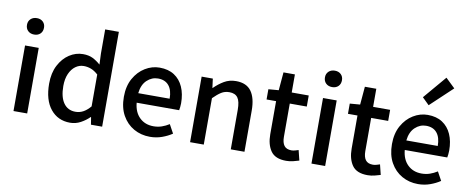

<svg xmlns="http://www.w3.org/2000/svg" viewBox="-74 -1235 3884 1589"><g transform="rotate(10 1868.5 -440.0)"><path d="M87 0V-551H202V0ZM145 -653Q113 -653 93 -672Q73 -691 73 -723Q73 -753 93 -772Q113 -791 145 -791Q177 -791 196.5 -772Q216 -753 216 -723Q216 -691 196.5 -672Q177 -653 145 -653Z M564 14Q461 14 399.5 -62Q338 -138 338 -275Q338 -365 371.5 -429.5Q405 -494 458.5 -529Q512 -564 573 -564Q621 -564 654.5 -547.5Q688 -531 721 -502L717 -593V-797H832V0H738L728 -62H725Q694 -31 652.5 -8.5Q611 14 564 14ZM592 -83Q627 -83 657 -99Q687 -115 717 -150V-418Q686 -446 656.5 -457Q627 -468 596 -468Q558 -468 526.5 -445Q495 -422 476 -379Q457 -336 457 -276Q457 -183 492.5 -133Q528 -83 592 -83Z M1235 14Q1160 14 1099 -20.5Q1038 -55 1002 -119.5Q966 -184 966 -275Q966 -365 1002 -429.5Q1038 -494 1095.5 -529Q1153 -564 1217 -564Q1290 -564 1340 -531.5Q1390 -499 1416 -440.5Q1442 -382 1442 -304Q1442 -287 1440 -271.5Q1438 -256 1436 -245H1079Q1086 -166 1132 -121.5Q1178 -77 1249 -77Q1286 -77 1318 -88Q1350 -99 1380 -118L1420 -45Q1383 -20 1335.5 -3Q1288 14 1235 14ZM1078 -325H1342Q1342 -396 1310.5 -434.5Q1279 -473 1219 -473Q1167 -473 1126.5 -435Q1086 -397 1078 -325Z M1571 0V-551H1665L1675 -474H1677Q1715 -512 1759 -538Q1803 -564 1859 -564Q1947 -564 1987.5 -507.5Q2028 -451 2028 -346V0H1913V-332Q1913 -403 1891 -433.5Q1869 -464 1820 -464Q1782 -464 1752.5 -445.5Q1723 -427 1686 -390V0Z M2380 14Q2288 14 2250.5 -39.5Q2213 -93 2213 -180V-458H2133V-544L2219 -551L2232 -703H2328V-551H2471V-458H2328V-179Q2328 -130 2347 -104.5Q2366 -79 2409 -79Q2423 -79 2439 -83.5Q2455 -88 2467 -92L2488 -7Q2466 0 2438 7Q2410 14 2380 14Z M2591 0V-551H2706V0ZM2649 -653Q2617 -653 2597 -672Q2577 -691 2577 -723Q2577 -753 2597 -772Q2617 -791 2649 -791Q2681 -791 2700.5 -772Q2720 -753 2720 -723Q2720 -691 2700.5 -672Q2681 -653 2649 -653Z M3064 14Q2972 14 2934.5 -39.5Q2897 -93 2897 -180V-458H2817V-544L2903 -551L2916 -703H3012V-551H3155V-458H3012V-179Q3012 -130 3031 -104.5Q3050 -79 3093 -79Q3107 -79 3123 -83.5Q3139 -88 3151 -92L3172 -7Q3150 0 3122 7Q3094 14 3064 14Z M3488 14Q3413 14 3352 -20.5Q3291 -55 3255 -119.5Q3219 -184 3219 -275Q3219 -365 3255 -429.5Q3291 -494 3348.5 -529Q3406 -564 3470 -564Q3543 -564 3593 -531.5Q3643 -499 3669 -440.5Q3695 -382 3695 -304Q3695 -287 3693 -271.5Q3691 -256 3689 -245H3332Q3339 -166 3385 -121.5Q3431 -77 3502 -77Q3539 -77 3571 -88Q3603 -99 3633 -118L3673 -45Q3636 -20 3588.5 -3Q3541 14 3488 14ZM3331 -325H3595Q3595 -396 3563.5 -434.5Q3532 -473 3472 -473Q3420 -473 3379.5 -435Q3339 -397 3331 -325ZM3462 -644 3404 -701 3568 -894 3647 -818Z"/></g></svg>

Font: Source Han Sans SC Medium
Style: Regular
Weight: 500
Designer: Ryoko NISHIZUKA 西塚涼子 (kana, bopomofo & ideographs); Paul D. Hunt (Latin, Greek & Cyrillic); Sandoll Communications 산돌커뮤니
Foundry: Adobe
Version: Version 2.004;hotconv 1.0.118;makeotfexe 2.5.65603